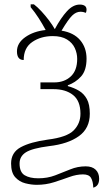

<svg xmlns="http://www.w3.org/2000/svg" viewBox="-20 -680 490 883"><path d="M409 183Q408 154 398.5 138Q389 122 362 122Q332 122 299 134Q266 146 228.5 158Q191 170 149 170Q124 170 96.5 163Q69 156 50 135Q31 114 31 72Q31 21 75.5 -3Q120 -27 200 -38Q288 -49 319 -80.5Q350 -112 350 -157Q350 -216 316 -243Q282 -270 226 -270H166V-301H229Q276 -301 305.5 -328.5Q335 -356 335 -409Q335 -435 324 -459Q313 -483 288 -498.5Q263 -514 223 -514Q168 -514 128.5 -487Q89 -460 89 -404Q58 -404 58 -444Q58 -482 96 -509Q134 -536 190 -542Q175 -570 158 -596.5Q141 -623 121 -647V-660H136Q152 -648 170.5 -628Q189 -608 205.5 -586Q222 -564 232 -546Q260 -598 288 -628.5Q316 -659 347 -659Q361 -659 369.5 -653.5Q378 -648 378 -635Q378 -629 375 -621Q370 -623 363.5 -624.5Q357 -626 350 -626Q330 -626 312 -608.5Q294 -591 263 -539Q319 -530 348.5 -495.5Q378 -461 378 -410Q378 -356 352.5 -328Q327 -300 292 -288V-284Q321 -276 343.5 -262.5Q366 -249 379.5 -224.5Q393 -200 393 -157Q393 -90 343 -54Q293 -18 206 -8Q128 2 99 20.5Q70 39 70 72Q70 112 93.5 126Q117 140 156 140Q198 140 233.5 126.5Q269 113 303 99Q337 85 374 85Q404 85 420 100.5Q436 116 436 142Q436 176 409 183Z"/></svg>

Font: Noto Serif ExtraLight
Style: Regular
Weight: 200
Designer: Monotype Design Team
Foundry: Monotype Imaging Inc.
Version: Version 2.015; ttfautohint (v1.8.4.7-5d5b)